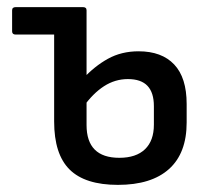

<svg xmlns="http://www.w3.org/2000/svg" viewBox="-20 -508 593 539"><path d="M24 -411Q14 -411 14 -420V-479Q14 -488 24 -488H168V-411ZM311 11Q219 11 175.5 -32Q132 -75 132 -167V-479Q132 -488 142 -488H213Q223 -488 223 -479V-157Q223 -111 246 -88Q269 -65 315 -65Q362 -65 387 -89Q412 -113 412 -158V-210Q412 -248 394 -267Q376 -286 339 -286Q303 -286 272 -266Q241 -246 214 -208L212 -286Q245 -322 283 -343Q321 -364 369 -364Q434 -364 469 -327Q504 -290 504 -216V-164Q504 -78 454.5 -33.5Q405 11 311 11Z"/></svg>

Font: Sofia Sans Semi Condensed Medium
Style: Regular
Weight: 500
Designer: Botio Nikoltchev, Ani Petrova
Foundry: lettersoup
Version: Version 4.100